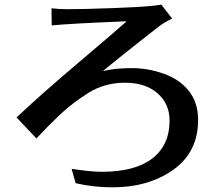

<svg xmlns="http://www.w3.org/2000/svg" viewBox="-20 -759 921 821"><path d="M50.8 -256.8Q148.4 -349.6 320.8 -495.6Q493.2 -641.6 521.5 -668Q278.3 -658.2 201.2 -650.4L200.2 -723.6Q231.4 -719.7 267.6 -719.7Q303.7 -719.7 344.7 -720.7Q612.3 -727.5 669.9 -739.3L715.8 -679.7Q679.7 -662.1 655.8 -643.1Q631.8 -624 562 -569.3Q492.2 -514.6 419.9 -455.1Q473.6 -467.8 543 -467.8Q612.3 -467.8 680.2 -443.8Q748 -419.9 787.6 -370.1Q827.1 -320.3 827.1 -246.1Q827.1 -108.4 721.2 -33.2Q615.2 42 460.9 42Q379.9 42 303.7 24.4L286.1 -37.1Q369.1 -24.4 415 -24.4Q557.6 -24.4 631.3 -81.5Q705.1 -138.7 705.1 -243.2Q705.1 -315.4 653.3 -360.4Q601.6 -405.3 514.6 -405.3Q427.7 -405.3 358.9 -362.3Q290 -319.3 237.3 -269.5Q184.6 -219.7 135.7 -167Z"/></svg>

Font: GenEi LateMin P v2
Style: Medium
Weight: 500
Designer: o_tamon (Modified)
Foundry: o_tamon / Adobe Systems Incorporated / FONT 910 / Philipp H. Poll
Version: Version 2.1;Original Version 1.004